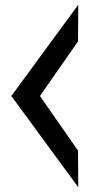

<svg xmlns="http://www.w3.org/2000/svg" viewBox="-20 -836 386 812"><path d="M28 -430 311 -44 310 -199 149 -430 310 -661 311 -816Z"/></svg>

Font: Ny Stormning
Style: Gr
Weight: 400
Designer: Robert Jablonski, Mew Too
Foundry: Cannot Into Space Fonts
Version: Version 0.90